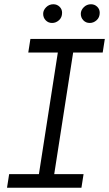

<svg xmlns="http://www.w3.org/2000/svg" viewBox="-20 -883 513 903"><path d="M13 0 23 -64H163L252 -636H113L123 -700H473L463 -636H324L235 -64H373L363 0ZM402 -775Q384 -775 372 -787.5Q360 -800 360 -818Q360 -835 374 -849Q388 -863 408 -863Q425 -863 437 -851.5Q449 -840 449 -823Q449 -801 434.5 -788Q420 -775 402 -775ZM225 -775Q207 -775 195 -787.5Q183 -800 183 -818Q183 -835 197 -849Q211 -863 231 -863Q248 -863 260 -851.5Q272 -840 272 -823Q272 -801 257.5 -788Q243 -775 225 -775Z"/></svg>

Font: MuseoModerno Thin Light
Style: Italic
Weight: 300
Italic angle: -9°
Version: Version 1.003